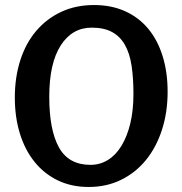

<svg xmlns="http://www.w3.org/2000/svg" viewBox="-20 -732 726 764"><path d="M345 -622Q267 -622 221.5 -551Q176 -480 176 -347Q176 -215 214.5 -145.5Q253 -76 340 -76Q378 -76 409.5 -95.5Q441 -115 463.5 -152Q486 -189 498.5 -241Q511 -293 511 -359Q511 -422 503.5 -471Q496 -520 477 -553.5Q458 -587 426 -604.5Q394 -622 345 -622ZM39 -344Q39 -425 61 -493Q83 -561 124.5 -609.5Q166 -658 224 -685Q282 -712 354 -712Q423 -712 477.5 -687.5Q532 -663 569.5 -618Q607 -573 627 -509Q647 -445 647 -367Q647 -285 624.5 -215.5Q602 -146 561 -95.5Q520 -45 462 -16.5Q404 12 333 12Q264 12 209.5 -14.5Q155 -41 117 -88.5Q79 -136 59 -201Q39 -266 39 -344Z"/></svg>

Font: Cantora One
Style: Regular
Weight: 400
Designer: Pablo Impallari, Rodrigo Fuenzalida
Foundry: Pablo Impallari
Version: Version 1.002; ttfautohint (v0.8) -G 200 -r 50